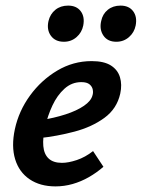

<svg xmlns="http://www.w3.org/2000/svg" viewBox="-20 -652 506 685"><path d="M178 13Q123 13 85.5 -12.5Q48 -38 34 -84Q20 -130 33 -191Q47 -256 87 -311Q127 -366 184 -400Q241 -434 307 -434Q351 -434 375.5 -418.5Q400 -403 408 -376.5Q416 -350 409 -318Q397 -264 352.5 -231.5Q308 -199 246 -182.5Q184 -166 119 -159L124 -223Q174 -231 214 -244Q254 -257 279.5 -274.5Q305 -292 310 -312Q313 -321 311 -332Q309 -343 299.5 -351Q290 -359 270 -359Q236 -359 210 -335.5Q184 -312 167 -275.5Q150 -239 141 -199Q132 -160 134.5 -131Q137 -102 153.5 -86.5Q170 -71 201 -71Q224 -71 254 -81Q284 -91 312 -113L349 -57Q325 -36 297 -20Q269 -4 239 4.5Q209 13 178 13ZM208 -503Q177 -503 161.5 -524.5Q146 -546 153 -577Q159 -602 177.5 -617Q196 -632 223 -632Q253 -632 268 -612Q283 -592 277 -561Q272 -536 253 -519.5Q234 -503 208 -503ZM395 -503Q364 -503 349 -525Q334 -547 341 -577Q346 -602 364.5 -617Q383 -632 410 -632Q440 -632 455 -612Q470 -592 464 -561Q459 -536 440 -519.5Q421 -503 395 -503Z"/></svg>

Font: Ysabeau Infant
Style: Bold Italic
Weight: 700
Italic angle: -12°
Designer: Christian Thalmann (Catharsis Fonts)
Version: Version 2.001;gftools[0.9.30]; featfreeze: ss01,ss02,lnum